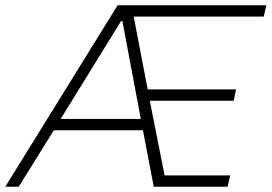

<svg xmlns="http://www.w3.org/2000/svg" viewBox="-39 -708 1030 728"><path d="M-19 0 407 -688H971L961 -645H468L521 -369H856L847 -326H529L585 -43H834L824 0H544L503 -214H165L32 0ZM191 -257H495L425 -628H420Z"/></svg>

Font: Saira ExtraLight
Style: Italic
Weight: 200
Italic angle: -12°
Designer: Hector Gatti with collaboration of the Omnibus-Type team
Foundry: Omnibus-Type
Version: Version 1.100; ttfautohint (v1.8.3)